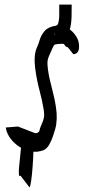

<svg xmlns="http://www.w3.org/2000/svg" viewBox="-20 -705 367 833"><path d="M7 -152 57 -156H58L133 -127Q140 -128 141 -128Q151 -133 152 -141Q153 -149 166 -179Q171 -192 171.5 -203Q172 -214 169 -233Q163 -269 151.5 -312.5Q140 -356 134 -399Q124 -465 141 -501Q147 -514 153 -534Q159 -554 174.5 -571.5Q190 -589 225 -594Q227 -598 229 -598.5Q231 -599 230 -596Q237 -616 237 -637.5Q237 -659 237 -685H291Q291 -662 290.5 -633Q290 -604 283 -577Q298 -566 309 -549.5Q320 -533 322 -517Q328 -473 300 -470H298L275 -499H276Q267 -501 264 -505Q261 -509 258.5 -512.5Q256 -516 246 -515Q227 -514 220.5 -512.5Q214 -511 210 -501Q206 -491 193 -463Q187 -450 186 -438Q185 -426 188 -404Q193 -367 205 -323Q217 -279 223 -238Q227 -213 226 -188.5Q225 -164 220 -147Q217 -136 210.5 -116Q204 -96 193.5 -77.5Q183 -59 168 -53Q161 -51 155.5 -49.5Q150 -48 143 -47Q134 -46 125 -47Q124 -16 121.5 18Q119 52 115.5 77.5Q112 103 108 108L69 57Q63 63 62 50.5Q61 38 63 17Q65 -4 67.5 -26.5Q70 -49 71 -64Q45 -79 27 -102Q9 -125 5 -152ZM216 -557Q216 -562 216 -562Q214 -556 215 -553.5Q216 -551 216 -557Z"/></svg>

Font: Syne
Style: Italic
Weight: 400
Italic angle: -9°
Designer: Lucas Descroix
Foundry: Bonjour Monde
Version: Version 2.000; ttfautohint (v1.8.3)